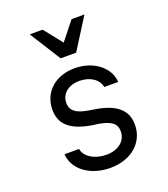

<svg xmlns="http://www.w3.org/2000/svg" viewBox="-147 -905 894 1022"><g transform="rotate(-20 300.0 -393.5)"><path d="M97 -138C101 -51 189 14 302 14C421 14 503 -57 503 -158C503 -243 446 -291 322 -309L298 -313C229 -324 199 -347 199 -391C199 -443 242 -478 304 -478C364 -478 411 -446 418 -402H497C492 -487 408 -550 303 -550C193 -550 117 -481 117 -382C117 -298 172 -251 292 -232L317 -229C391 -217 420 -195 420 -151C420 -96 374 -59 306 -59C240 -59 186 -93 179 -138ZM252 -625H340L451 -801H378L296 -698L214 -801H141Z"/></g></svg>

Font: CommitMono
Style: 400Regular
Weight: 400
Monospace: yes
Designer: Eigil Nikolajsen
Foundry: Eigil Nikolajsen
Version: Version 1.143